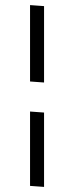

<svg xmlns="http://www.w3.org/2000/svg" viewBox="-20 -730 290 754"><path d="M98 -710V-410L153 -406V-706ZM98 -292V0L153 4V-288Z"/></svg>

Font: Catamaran ExtraLight
Style: Regular
Weight: 250
Designer: Pria Ravichandran
Version: Version 2.000